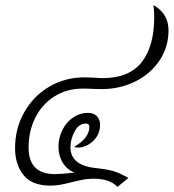

<svg xmlns="http://www.w3.org/2000/svg" viewBox="-20 -722 680 752"><path d="M92 -144Q92 -40 195 -40Q218 -40 272 -46Q243 -57 226 -84.5Q209 -112 209 -147Q209 -182 224.5 -213Q240 -244 266.5 -262Q293 -280 324 -280Q347 -280 359.5 -267Q372 -254 372 -233Q372 -207 359 -187Q346 -167 326 -155.5Q306 -144 286 -144Q275 -144 271 -147Q330 -182 330 -225Q330 -238 316 -238Q289 -238 272.5 -207.5Q256 -177 256 -145Q256 -75 353 -64Q399 -59 423.5 -52Q448 -45 483 -25L440 10Q410 -22 348 -22Q320 -22 294 -16Q268 -10 263 -9Q236 -2 217 1.5Q198 5 177 5Q105 5 72 -36.5Q39 -78 39 -142Q39 -218 74.5 -281.5Q110 -345 172 -382Q234 -419 311 -419L346 -418Q368 -416 382 -416Q486 -416 535 -478.5Q584 -541 584 -655Q584 -681 581 -702Q640 -669 640 -603Q640 -537 604.5 -484.5Q569 -432 509 -402.5Q449 -373 378 -373L340 -374Q327 -375 305 -375Q241 -375 192.5 -344Q144 -313 118 -260.5Q92 -208 92 -144Z"/></svg>

Font: Charmonman
Style: Regular
Weight: 400
Designer: Ekaluck Peanpanawate
Foundry: Cadson Demak Co.,Ltd.
Version: Version 1.000; ttfautohint (v1.6)